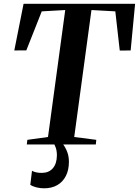

<svg xmlns="http://www.w3.org/2000/svg" viewBox="-20 -763 734 1014"><path d="M121.5 0 124.5 -24.5 233.5 -39.5 324.5 -710 200.5 -703 119 -497 55.5 -496.5 104.5 -743H693.5L670 -496.5L612.5 -496L589 -703L463 -710L372 -39.5L488.5 -24.5L486 0ZM283.5 -15 304 -13Q319.5 4.5 331.8 31.5Q344 58.5 344 91Q344 134.5 328 166Q312 197.5 282.8 214.5Q253.5 231.5 213 231.5Q192 231.5 172.2 226.5Q152.5 221.5 140 213L149 139Q157.5 144 171.2 147.2Q185 150.5 202.5 150Q238.5 149.5 259.2 125.5Q280 101.5 280.5 57.5Q280.5 33 273.8 15.2Q267 -2.5 260.5 -13Z"/></svg>

Font: Merriweather 120pt SemiBold
Style: Italic
Weight: 600
Italic angle: -7.8°
Version: Version 2.101